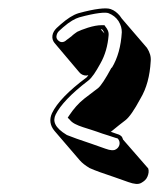

<svg xmlns="http://www.w3.org/2000/svg" viewBox="-20 -662 385 465"><path d="M248 -343C249 -344 249 -343 250 -344C263 -355 275 -364 284 -371C293 -378 305 -395 320 -423C335 -448 343 -478 345 -514C346 -525 343 -535 336 -546L275 -617C273 -619 272 -622 270 -624C264 -631 257 -637 248 -640C237 -644 210 -641 170 -630C157 -626 143 -617 127 -603L117 -594C112 -589 108 -583 107 -576C106 -569 108 -563 112 -558L172 -487C176 -482 182 -479 189 -479C191 -479 192 -480 194 -480C192 -478 191 -475 189 -474C146 -442 118 -413 106 -388C99 -373 101 -358 112 -345L173 -274C179 -267 187 -261 197 -255C210 -249 230 -242 257 -233C265 -230 277 -226 291 -221C305 -216 315 -215 322 -219C329 -223 334 -227 337 -234C340 -241 341 -248 339 -254L278 -324C277 -327 276 -330 274 -332C272 -334 270 -335 268 -336C264 -337 257 -340 248 -343ZM233 -581 224 -591H227C230 -588 232 -584 233 -581ZM243 -576C244 -585 240 -592 235 -598L233 -601H226C217 -601 206 -599 193 -595C181 -591 173 -588 167 -585C163 -582 158 -579 153 -574L141 -565C138 -562 134 -560 130 -560C126 -560 123 -562 120 -565C117 -568 116 -572 117 -576C118 -581 120 -584 123 -587L133 -596C149 -610 162 -617 172 -620C212 -631 236 -633 243 -630C253 -626 261 -620 267 -611C273 -601 275 -593 275 -584C273 -550 265 -521 251 -498H250C235 -470 224 -454 218 -449C209 -442 197 -433 184 -423C170 -412 158 -398 148 -383L144 -377L149 -372C155 -364 166 -359 181 -354C196 -349 207 -346 215 -343C223 -340 232 -337 242 -334C252 -331 259 -328 264 -327C265 -327 267 -325 269 -320C270 -316 270 -312 268 -308C266 -304 263 -301 258 -299C256 -298 248 -297 235 -302C221 -307 209 -311 201 -314C174 -323 154 -330 142 -335C112 -353 107 -369 115 -385C126 -407 152 -435 194 -467C203 -474 212 -488 223 -508C235 -529 241 -552 243 -576Z"/></svg>

Font: AppleStorm
Style: ShdRgIta
Weight: 400
Foundry: Cannot Into Space Fonts
Version: Version 1.01